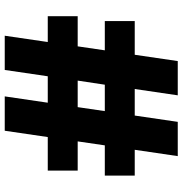

<svg xmlns="http://www.w3.org/2000/svg" viewBox="-0 -762 763 802"><g transform="rotate(-90 381.0 -361.5)"><path d="M47.9 -179.7V-304.7H174.3L190.9 -418H68.8V-543H209L235.4 -722.7H378.9L352.5 -543H462.9L489.3 -722.7H632.3L606 -543H713.9V-418H587.9L571.3 -304.7H693.4V-179.7H552.7L526.4 0H383.3L409.7 -179.7H298.8L272.5 0H129.4L155.8 -179.7ZM317.4 -304.7H427.7L444.8 -418H334Z"/></g></svg>

Font: Giphurs
Style: Bold
Weight: 700
Version: Version 0.920; ttfautohint (v1.8.4.7-5d5b)